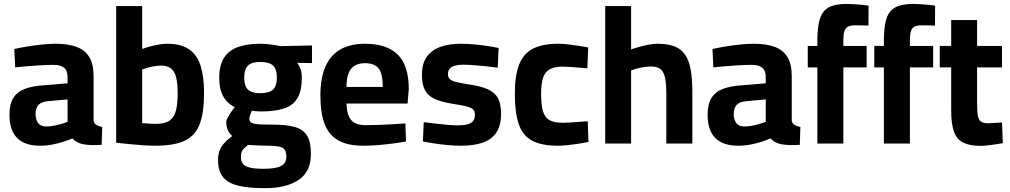

<svg xmlns="http://www.w3.org/2000/svg" viewBox="-20 -738 5190 987"><path d="M186.3 11.1Q107.8 11.1 68.2 -28.4Q28.6 -68 28.6 -148.3Q28.6 -203.8 49 -235.4Q69.4 -267 108.9 -281.6Q148.3 -296.2 204.7 -299.4L327.4 -309.8V-339.8Q327.4 -375.6 309.1 -390.1Q290.8 -404.6 255.9 -404.6Q228.3 -404.6 191.7 -402.6Q155.1 -400.6 119.7 -397.6Q84.4 -394.6 58 -391.6L53.6 -486.1Q79.6 -492.2 116.2 -498.4Q152.9 -504.5 192.9 -508.8Q233 -513.1 267.4 -513.1Q330.5 -513.1 373.8 -496.9Q417 -480.7 439.1 -444.5Q461.1 -408.2 461.1 -346.3V-117.4Q463.5 -103 476.1 -95.5Q488.8 -88 505.5 -85.3L502.5 6.6Q487.4 7.3 471.5 7.9Q455.6 8.4 441.7 7.6Q427.7 6.8 417.4 5Q394.1 1.9 377.7 -7Q361.2 -15.9 351.4 -26.3Q334.7 -18.7 307.8 -9.9Q281 -1.1 249.6 5Q218.2 11.1 186.3 11.1ZM217.7 -87.8Q237.4 -87.8 258 -91.9Q278.6 -95.9 297.2 -101.6Q315.7 -107.2 327.4 -112.1V-227L224.8 -217.6Q192.3 -214.7 177.6 -198.3Q162.9 -181.8 162.9 -151.9Q162.9 -122.1 176.5 -104.9Q190.2 -87.8 217.7 -87.8Z M777.9 11.1Q752.8 11.1 716.8 8.9Q680.8 6.6 643.5 2.7Q606.2 -1.3 577.2 -4.4V-706.7H710.9V-485.9Q726.2 -492.4 748.3 -498.4Q770.3 -504.3 794.6 -508.7Q818.9 -513.1 839.7 -513.1Q909.9 -513.1 951.6 -484.7Q993.2 -456.3 1011.1 -400.1Q1029 -343.8 1029 -259.1Q1029 -158.8 1006.4 -99.5Q983.7 -40.2 929 -14.5Q874.2 11.1 777.9 11.1ZM778.8 -101.2Q828.1 -101.2 852.2 -118.5Q876.4 -135.7 884.8 -170.8Q893.3 -205.8 893.3 -257.2Q893.3 -309.4 885.4 -340.8Q877.5 -372.2 858.5 -386.5Q839.6 -400.7 807.2 -400.7Q791.3 -400.7 772.9 -397.5Q754.5 -394.4 738.3 -389.8Q722.1 -385.2 710.9 -380.7V-105.4Q725.8 -103.8 746.1 -102.5Q766.3 -101.2 778.8 -101.2Z M1341.7 229.3Q1261.8 229.3 1208.2 217.3Q1154.6 205.3 1127.7 173.7Q1100.9 142 1100.9 83.5Q1100.9 56.8 1108.5 36.5Q1116.2 16.1 1132.4 -1.9Q1148.5 -20 1174.2 -39Q1160 -49.4 1151.6 -68.6Q1143.1 -87.9 1143.1 -110.9Q1143.1 -118.7 1150.1 -132.3Q1157.2 -145.9 1167.3 -160.8Q1177.4 -175.8 1186.3 -187.6Q1166 -197.2 1148.1 -214.7Q1130.3 -232.2 1118.7 -262.2Q1107.1 -292.2 1107.1 -338.6Q1107.1 -402.5 1131.4 -440.6Q1155.6 -478.7 1202.7 -495.9Q1249.8 -513.1 1317.4 -513.1Q1342.9 -513.1 1373.1 -509.2Q1403.3 -505.4 1421 -500.8L1583.8 -504.4V-413.6L1507.7 -414.9Q1517.5 -403.2 1524.5 -384.4Q1531.5 -365.6 1531.5 -338.6Q1531.5 -269.8 1508.2 -232Q1484.9 -194.3 1437.8 -179.7Q1390.8 -165 1318.6 -165Q1311.2 -165 1297 -166.3Q1282.8 -167.7 1274.4 -168.7Q1270.3 -159.2 1266 -146.8Q1261.8 -134.3 1261.8 -128.8Q1261.8 -118.4 1266.2 -112.4Q1270.7 -106.4 1283.3 -102.9Q1295.9 -99.4 1320.5 -98.3Q1345.1 -97.2 1385.9 -97.2Q1457.2 -97.2 1499.4 -84Q1541.7 -70.9 1560 -38.1Q1578.3 -5.2 1578.3 54.8Q1578.3 144 1515.5 186.6Q1452.6 229.3 1341.7 229.3ZM1335.1 129.7Q1396.8 129.7 1424.4 115.4Q1452 101.1 1452 67.9Q1452 42.4 1442.6 30.4Q1433.2 18.4 1410.9 14.7Q1388.7 10.9 1351.3 10.9Q1341.2 10.9 1326.9 10.4Q1312.6 9.9 1298.3 9.4Q1284 8.9 1272.4 8.1Q1260.8 7.3 1255.8 6.9Q1241.9 16.9 1233.4 25.8Q1224.9 34.7 1221.6 44.5Q1218.3 54.4 1218.3 68.5Q1218.3 90.8 1229.2 104.3Q1240 117.8 1265.6 123.7Q1291.1 129.7 1335.1 129.7ZM1317.8 -259.1Q1363.7 -259.1 1383.5 -277.3Q1403.2 -295.5 1403.2 -339Q1403.2 -382.5 1383.5 -401Q1363.7 -419.5 1317.8 -419.5Q1274.3 -419.5 1254.9 -401Q1235.5 -382.5 1235.5 -339Q1235.5 -295.5 1254.9 -277.3Q1274.3 -259.1 1317.8 -259.1Z M1848.8 11.1Q1766.1 11.1 1717.7 -17.1Q1669.2 -45.3 1648.1 -102.3Q1627 -159.3 1627 -245.5Q1627 -337.8 1653.4 -396.8Q1679.8 -455.9 1730.8 -484.5Q1781.8 -513.1 1856.9 -513.1Q1968.3 -513.1 2024.8 -457.2Q2081.4 -401.3 2081.4 -279.8L2075.1 -205.6H1761.4Q1762.4 -150.1 1784.1 -122.3Q1805.8 -94.5 1860.4 -94.5Q1890.7 -94.5 1927.9 -96Q1965 -97.5 2001.6 -99.5Q2038.2 -101.5 2063.9 -103.5L2067.1 -10.4Q2041.5 -5.7 2003.8 -0.7Q1966 4.2 1925.3 7.7Q1884.5 11.1 1848.8 11.1ZM1761 -291.1H1947.7Q1947.7 -359 1926.2 -386.2Q1904.7 -413.3 1856.9 -413.3Q1825.2 -413.3 1804 -401Q1782.8 -388.7 1772.1 -362.1Q1761.4 -335.4 1761 -291.1Z M2350.4 11.1Q2316.7 11.1 2279.4 7.6Q2242.2 4 2209.4 -1.1Q2176.6 -6.1 2153.9 -10.9L2158.3 -110Q2184.1 -107 2216.7 -103Q2249.4 -99 2280.9 -96.3Q2312.4 -93.6 2332.3 -93.6Q2362.3 -93.6 2381.8 -98.6Q2401.4 -103.6 2411.4 -115.5Q2421.4 -127.4 2421.4 -149Q2421.4 -165.6 2412.6 -174.8Q2403.8 -184 2380.3 -190.5Q2356.7 -197.1 2311.9 -203.5Q2255.9 -212.2 2219.5 -227.2Q2183.2 -242.2 2166.1 -271.7Q2149.1 -301.2 2149.1 -351.9Q2149.1 -414.4 2176.2 -449.3Q2203.4 -484.1 2248.3 -498.6Q2293.2 -513.1 2345.9 -513.1Q2381.1 -513.1 2418.2 -509.7Q2455.4 -506.3 2488.3 -501.2Q2521.3 -496.1 2543.1 -491.4L2538.8 -390Q2514.1 -393.7 2480.9 -397.2Q2447.8 -400.7 2415.6 -403Q2383.4 -405.3 2360.6 -405.3Q2337.8 -405.3 2320.1 -400.9Q2302.4 -396.5 2292.6 -386Q2282.8 -375.5 2282.8 -356.5Q2282.8 -342.1 2290.7 -333Q2298.6 -323.9 2321.3 -317.5Q2343.9 -311.2 2387.4 -304.5Q2449 -296 2485.9 -279.9Q2522.8 -263.7 2539.3 -234.1Q2555.7 -204.4 2555.7 -153.1Q2555.7 -92.8 2531.6 -56.8Q2507.6 -20.8 2461.8 -4.8Q2416 11.1 2350.4 11.1Z M2849.4 11.1Q2763.2 11.1 2714.6 -15.4Q2665.9 -41.9 2646.3 -100.9Q2626.6 -159.9 2626.6 -256.1Q2626.6 -351.3 2649.1 -407.6Q2671.5 -463.8 2720.9 -488.4Q2770.3 -513.1 2850.1 -513.1Q2871.3 -513.1 2899.2 -510Q2927.1 -506.9 2955.4 -502.5Q2983.7 -498 3003.8 -493.9L2999.3 -386.7Q2980.4 -388.7 2956.3 -390.5Q2932.2 -392.4 2909.7 -393.9Q2887.2 -395.4 2873.2 -395.4Q2829.9 -395.4 2805.6 -381.7Q2781.4 -368.1 2771.6 -337.8Q2761.7 -307.4 2761.7 -256.1Q2761.7 -201 2770.6 -168.2Q2779.5 -135.4 2803.5 -121.2Q2827.4 -106.9 2873.2 -106.9Q2887.2 -106.9 2910 -108.2Q2932.8 -109.6 2957.6 -111.6Q2982.4 -113.6 3001.3 -114.6L3005.2 -8.2Q2985.2 -4.1 2957.3 0.3Q2929.4 4.6 2900.8 7.9Q2872.2 11.1 2849.4 11.1Z M3091.2 0V-706.7H3224.3V-483.7Q3241.2 -490.2 3264.6 -496.8Q3288 -503.3 3313.3 -508.2Q3338.7 -513.1 3359.8 -513.1Q3412.5 -513.1 3447.2 -499.6Q3481.9 -486.1 3502.2 -456.4Q3522.4 -426.7 3530.7 -379Q3539.1 -331.4 3539.1 -263.5V0H3405.3V-252.8Q3405.3 -304.9 3399.2 -336.2Q3393 -367.6 3376.4 -381.9Q3359.7 -396.1 3325.9 -396.1Q3308.2 -396.1 3288.9 -393Q3269.7 -389.8 3252.6 -385.1Q3235.5 -380.4 3224.3 -375.9V0Z M3775.3 11.1Q3696.8 11.1 3657.2 -28.4Q3617.6 -68 3617.6 -148.3Q3617.6 -203.8 3638 -235.4Q3658.4 -267 3697.9 -281.6Q3737.3 -296.2 3793.7 -299.4L3916.4 -309.8V-339.8Q3916.4 -375.6 3898.1 -390.1Q3879.8 -404.6 3844.9 -404.6Q3817.3 -404.6 3780.7 -402.6Q3744.1 -400.6 3708.7 -397.6Q3673.4 -394.6 3647 -391.6L3642.6 -486.1Q3668.6 -492.2 3705.2 -498.4Q3741.9 -504.5 3781.9 -508.8Q3822 -513.1 3856.4 -513.1Q3919.5 -513.1 3962.8 -496.9Q4006 -480.7 4028.1 -444.5Q4050.1 -408.2 4050.1 -346.3V-117.4Q4052.5 -103 4065.1 -95.5Q4077.8 -88 4094.5 -85.3L4091.5 6.6Q4076.4 7.3 4060.5 7.9Q4044.6 8.4 4030.7 7.6Q4016.7 6.8 4006.4 5Q3983.1 1.9 3966.7 -7Q3950.2 -15.9 3940.4 -26.3Q3923.7 -18.7 3896.8 -9.9Q3870 -1.1 3838.6 5Q3807.2 11.1 3775.3 11.1ZM3806.7 -87.8Q3826.4 -87.8 3847 -91.9Q3867.6 -95.9 3886.2 -101.6Q3904.7 -107.2 3916.4 -112.1V-227L3813.8 -217.6Q3781.3 -214.7 3766.6 -198.3Q3751.9 -181.8 3751.9 -151.9Q3751.9 -122.1 3765.5 -104.9Q3779.2 -87.8 3806.7 -87.8Z M4181.7 0V-391.4H4132.4V-501.9H4181.7V-530.6Q4181.7 -601.9 4195.3 -642.8Q4208.8 -683.8 4241.7 -700.8Q4274.6 -717.8 4330.8 -717.8Q4347.4 -717.8 4369.9 -716.5Q4392.4 -715.1 4413.4 -713Q4434.3 -710.9 4445 -708.6L4444.4 -606.5Q4428.3 -607.2 4408.5 -607.5Q4388.8 -607.8 4375.4 -607.8Q4352.8 -607.8 4339.4 -601.1Q4326.1 -594.5 4320.8 -578.1Q4315.4 -561.7 4315.4 -532.3V-501.9H4435V-391.4H4315.4V0Z M4523.7 0V-391.4H4474.4V-501.9H4523.7V-530.6Q4523.7 -601.9 4537.3 -642.8Q4550.8 -683.8 4583.7 -700.8Q4616.6 -717.8 4672.8 -717.8Q4689.4 -717.8 4711.9 -716.5Q4734.4 -715.1 4755.4 -713Q4776.3 -710.9 4787 -708.6L4786.4 -606.5Q4770.3 -607.2 4750.5 -607.5Q4730.8 -607.8 4717.4 -607.8Q4694.8 -607.8 4681.4 -601.1Q4668.1 -594.5 4662.8 -578.1Q4657.4 -561.7 4657.4 -532.3V-501.9H4777V-391.4H4657.4V0Z M5021.7 11.8Q4966.6 11.8 4933.1 -4Q4899.5 -19.9 4884.6 -59.4Q4869.7 -98.9 4869.7 -170.5V-391.4H4810.9V-501.9H4869.7V-634.7H5002.8V-501.9H5130.8V-391.4H5002.8V-204.5Q5002.8 -165.7 5006.5 -144Q5010.3 -122.3 5022.2 -113.4Q5034.1 -104.4 5059.3 -104.4Q5066.2 -104.4 5079.9 -105.2Q5093.6 -106 5107.9 -107Q5122.1 -107.9 5130.9 -108.5L5135.1 -1.9Q5119.6 0.9 5098.5 3.9Q5077.4 7 5056.8 9.4Q5036.2 11.8 5021.7 11.8Z"/></svg>

Font: Cairo
Style: Regular
Weight: 400
Designer: Mohamed Gaber, Accademia di Belle Arti di Urbino
Foundry: Kief Type Foundry, Accademia di Belle Arti di Urbino
Version: Version 3.120